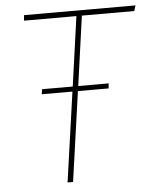

<svg xmlns="http://www.w3.org/2000/svg" viewBox="-50 -724 623 767"><g transform="rotate(-5 261.0 -340.5)"><path d="M305 -659 266 -380H388L386 -360H263L212 0H190L241 -360H118L121 -380H244L283 -659H73L75 -681H522L515 -659Z"/></g></svg>

Font: FiraGO Thin
Style: Italic
Weight: 100
Italic angle: -8°
Designer: bBox Type GmbH
Foundry: bBox Type GmbH
Version: Version 1.001